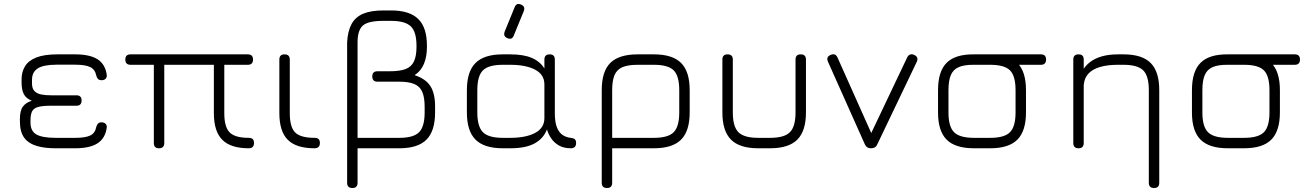

<svg xmlns="http://www.w3.org/2000/svg" viewBox="-20 -746 6604 966"><path d="M260.5 0Q168.5 0 124.8 -30.5Q81 -61 80.5 -129L80 -144.5Q80 -190 95.5 -210.2Q111 -230.5 140 -239Q111 -251 99.8 -272.5Q88.5 -294 88.5 -332.5V-346.5Q88.5 -384 105.8 -412.5Q123 -441 162.8 -456.8Q202.5 -472.5 269 -472.5H358.5Q432 -472.5 470.8 -447.8Q509.5 -423 517 -370Q518.5 -356.5 511.2 -349.5Q504 -342.5 491 -342.5Q479 -342.5 473 -348.8Q467 -355 464 -367Q458.5 -396 434.5 -408.2Q410.5 -420.5 358.5 -420.5H264.5Q199 -420.5 169.8 -401.8Q140.5 -383 141 -342.5V-326Q141 -300 154 -287.2Q167 -274.5 188.5 -270.5Q210 -266.5 236.5 -266.5H364.5Q390.5 -266.5 390.5 -240.5Q390.5 -214 364.5 -214H234.5Q192.5 -214 170.8 -207.5Q149 -201 141.2 -185.2Q133.5 -169.5 133.5 -141V-129Q133.5 -86.5 163.2 -69.5Q193 -52.5 260.5 -52.5H358.5Q410.5 -52.5 434.5 -64.5Q458.5 -76.5 464 -106Q467 -118 473 -124.2Q479 -130.5 491 -130.5Q504 -130.5 511.2 -123.2Q518.5 -116 517 -103Q509.5 -50 470.8 -25Q432 0 358.5 0Z M610.5 -446.5Q610.5 -472.5 637 -472.5H1227Q1253 -472.5 1253 -446.5Q1253 -420 1227 -420H1108.5V-176.5Q1108.5 -106.5 1135.8 -79.5Q1163 -52.5 1231 -52.5Q1245.5 -52.5 1251.8 -46Q1258 -39.5 1258 -26.5Q1258 0 1231 0Q1141 0 1098.5 -42.5Q1056 -85 1056 -176.5V-420H806.5V-26.5Q806.5 0 780 0Q754 0 754 -26.5V-420H637Q610.5 -420 610.5 -446.5Z M1562.5 0Q1470.5 0 1428 -42.5Q1385.5 -85 1385.5 -176.5V-446.5Q1385.5 -472.5 1411.5 -472.5Q1438 -472.5 1438 -446.5V-176.5Q1438 -106.5 1465.2 -79.5Q1492.5 -52.5 1562.5 -52.5Q1577 -52.5 1583.2 -46Q1589.5 -39.5 1589.5 -26.5Q1589.5 0 1562.5 0Z M1726.5 173.5V-533.5Q1729.5 -589.5 1748.8 -625Q1768 -660.5 1807.2 -677Q1846.5 -693.5 1909.5 -693.5H1947.5Q2040 -693.5 2084 -650.8Q2128 -608 2128 -516V-510.5Q2128 -461 2113 -424.8Q2098 -388.5 2066 -368Q2102 -356 2124.8 -336.5Q2147.5 -317 2158.2 -286.2Q2169 -255.5 2169 -210.5V-180.5Q2169 -87 2125.8 -43.5Q2082.5 0 1989 0H1779V173.5Q1779 200 1753 200Q1726.5 200 1726.5 173.5ZM1779 -52.5H1989Q2060.5 -52.5 2088.5 -80.8Q2116.5 -109 2116.5 -180.5V-208.5Q2116.5 -256 2104.5 -283.8Q2092.5 -311.5 2064.5 -323.2Q2036.5 -335 1989 -335H1879.5Q1853 -335 1853 -361.5Q1853 -387.5 1879.5 -387.5H1943Q1990.5 -387.5 2019.8 -398.2Q2049 -409 2062.2 -436Q2075.5 -463 2075.5 -510.5V-516Q2075.5 -585.5 2047 -613.2Q2018.5 -641 1947.5 -641H1907.5Q1831.5 -641 1805.2 -617Q1779 -593 1779 -534Z M2533 -554Q2510.5 -563 2519 -586.5L2569 -709Q2578.5 -733.5 2601.5 -723Q2624 -714 2615.5 -690.5L2565 -567.5Q2556.5 -544 2533 -554ZM2329 -180.5V-292.5Q2329 -386 2372.5 -429.2Q2416 -472.5 2509.5 -472.5H2547.5Q2614.5 -472.5 2656 -454.5Q2697.5 -436.5 2719 -401.5V-446.5Q2719 -472.5 2745.5 -472.5Q2771.5 -472.5 2771.5 -446.5V-176.5Q2771.5 -129.5 2782.8 -103.2Q2794 -77 2812.2 -65.8Q2830.5 -54.5 2851.5 -52.5Q2866 -51 2872.2 -45.2Q2878.5 -39.5 2878.5 -26.5Q2878.5 0 2851.5 0Q2816.5 0 2792.2 -14Q2768 -28 2753.2 -49.8Q2738.5 -71.5 2732 -95Q2714.5 -49 2669.8 -24.5Q2625 0 2547.5 0H2509.5Q2416 0 2372.5 -43.5Q2329 -87 2329 -180.5ZM2381.5 -180.5Q2381.5 -109 2409.8 -80.8Q2438 -52.5 2509.5 -52.5H2547.5Q2625.5 -52.5 2672.2 -77.2Q2719 -102 2719 -152V-321Q2719 -371 2672.2 -395.5Q2625.5 -420 2547.5 -420H2509.5Q2438 -420 2409.8 -392Q2381.5 -364 2381.5 -292.5Z M3007.5 173.5V-292.5Q3007.5 -387 3051 -429.8Q3094.5 -472.5 3188 -472.5H3270Q3363.5 -472.5 3406.8 -429.2Q3450 -386 3450 -292.5V-180.5Q3450 -87 3406.8 -43.5Q3363.5 0 3270 0H3060V173.5Q3060 200 3034 200Q3007.5 200 3007.5 173.5ZM3060 -52.5H3270Q3341.5 -52.5 3369.5 -80.8Q3397.5 -109 3397.5 -180.5V-292.5Q3397.5 -364 3369.5 -392Q3341.5 -420 3270 -420H3188Q3140 -420 3112 -408.2Q3084 -396.5 3072 -368.5Q3060 -340.5 3060 -292.5Z M3614.5 -180.5V-446.5Q3614.5 -472.5 3640.5 -472.5Q3667 -472.5 3667 -446.5V-180.5Q3667 -109 3695.2 -80.8Q3723.5 -52.5 3794.5 -52.5H3854.5Q3926 -52.5 3954.2 -80.8Q3982.5 -109 3982.5 -180.5V-446.5Q3982.5 -472.5 4008.5 -472.5Q4035 -472.5 4035 -446.5V-180.5Q4035 -87 3991.5 -43.5Q3948 0 3854.5 0H3794.5Q3701 0 3657.8 -43.5Q3614.5 -87 3614.5 -180.5Z M4394 -20Q4388.5 -8 4380.5 -4Q4372.5 0 4362 0Q4340 0 4331 -20.5L4145.5 -436Q4135 -460.5 4160 -470Q4183.5 -480 4194 -456L4379 -42H4347L4544 -456.5Q4549.5 -468 4558.5 -471.5Q4567.5 -475 4579 -470Q4603.5 -459 4592.5 -435Z M4914.5 -420Q4888 -420 4888 -446.5Q4888 -472.5 4914.5 -472.5H5217Q5243 -472.5 5243 -446.5Q5243 -420 5217 -420ZM4880 0Q4786.5 0 4743 -43.2Q4699.5 -86.5 4699.5 -179.5V-292.5Q4699.5 -387 4743 -430.2Q4786.5 -473.5 4880 -472.5H4962Q5055.5 -472.5 5098.8 -429.2Q5142 -386 5142 -292.5V-180.5Q5142 -87 5098.8 -43.5Q5055.5 0 4962 0ZM4752 -179.5Q4752 -109 4780.2 -80.8Q4808.5 -52.5 4880 -52.5H4962Q5033.5 -52.5 5061.5 -80.8Q5089.5 -109 5089.5 -180.5V-292.5Q5089.5 -364 5061.5 -392Q5033.5 -420 4962 -420H4880Q4832 -420.5 4804 -408.5Q4776 -396.5 4764 -368.5Q4752 -340.5 4752 -292.5Z M5812.5 173.5Q5812.5 200 5786.5 200Q5760 200 5760 173.5V-292.5Q5760 -364 5731.8 -392Q5703.5 -420 5632.5 -420H5604.5Q5552.5 -420 5515.2 -409.2Q5478 -398.5 5457 -376.5Q5436 -354.5 5433 -321Q5432.5 -296.5 5408 -296.5Q5405 -296.5 5405.5 -320.5Q5413.5 -395 5464.5 -433.8Q5515.5 -472.5 5604.5 -472.5H5632.5Q5726 -472.5 5769.2 -429.2Q5812.5 -386 5812.5 -292.5ZM5432.5 -26.5Q5432.5 0 5406.5 0Q5380 0 5380 -26.5V-446.5Q5380 -472.5 5406.5 -472.5Q5432.5 -472.5 5432.5 -446.5Z M6192 -420Q6165.5 -420 6165.5 -446.5Q6165.5 -472.5 6192 -472.5H6494.5Q6520.5 -472.5 6520.5 -446.5Q6520.5 -420 6494.5 -420ZM6157.5 0Q6064 0 6020.5 -43.2Q5977 -86.5 5977 -179.5V-292.5Q5977 -387 6020.5 -430.2Q6064 -473.5 6157.5 -472.5H6239.5Q6333 -472.5 6376.2 -429.2Q6419.5 -386 6419.5 -292.5V-180.5Q6419.5 -87 6376.2 -43.5Q6333 0 6239.5 0ZM6029.5 -179.5Q6029.5 -109 6057.8 -80.8Q6086 -52.5 6157.5 -52.5H6239.5Q6311 -52.5 6339 -80.8Q6367 -109 6367 -180.5V-292.5Q6367 -364 6339 -392Q6311 -420 6239.5 -420H6157.5Q6109.5 -420.5 6081.5 -408.5Q6053.5 -396.5 6041.5 -368.5Q6029.5 -340.5 6029.5 -292.5Z"/></svg>

Font: Jura Light
Style: Regular
Weight: 400
Version: Version 5.106